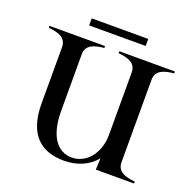

<svg xmlns="http://www.w3.org/2000/svg" viewBox="-144 -969 1123 1127"><g transform="rotate(20 417.0 -405.5)"><path d="M805 -688V-700H458V-688C521 -682 569 -666 569 -607V-218C569 -102 498 -18 408 -18C326 -18 257 -86 257 -256V-607C257 -667 307 -682 369 -688V-700H22V-688C85 -682 134 -666 134 -607V-257C134 -50 239 15 372 15C452 15 524 -15 569 -72L566 0H805V-12C742 -18 693 -34 693 -93V-607C693 -666 742 -682 805 -688ZM240 -826V-782H593V-826Z"/></g></svg>

Font: Sprat Medium
Style: Regular
Weight: 500
Designer: Ethan Nakache
Foundry: Collletttivo
Version: Version 2.000;Glyphs 3.2 (3217)